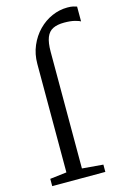

<svg xmlns="http://www.w3.org/2000/svg" viewBox="-125 -884 614 941"><g transform="rotate(-15 182.0 -413.0)"><path d="M18.5 0V-37L103 -47V-597.5Q103 -647 121 -689Q139 -731 169.2 -762Q199.5 -793 237.8 -809.8Q276 -826.5 316.5 -826.5Q334 -826.5 345 -824Q356 -821.5 364 -818.5V-743Q357 -748 335.5 -753.5Q314 -759 282 -759Q247 -759 224.8 -748Q202.5 -737 192 -710.5Q181.5 -684 181.5 -637.5V-46L288 -37V0Z"/></g></svg>

Font: Merriweather 48pt Light
Style: Regular
Weight: 300
Version: Version 2.100